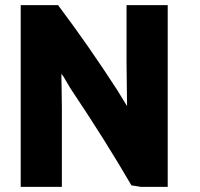

<svg xmlns="http://www.w3.org/2000/svg" viewBox="-20 -720 782 751"><path d="M636 11H532L494 5Q393 -169 261 -366Q254 -376 244.5 -393Q235 -410 228.5 -420Q222 -430 220 -430Q220 -422 221 -374.5Q222 -327 222 -300V11H61V-700H207Q326 -542 439 -367Q476 -306 477 -305Q477 -321 476 -382Q475 -443 475 -475V-700H636Z"/></svg>

Font: Repo
Style: ExtraBold
Weight: 800
Designer: Stefan Peev
Foundry: Context Ltd
Version: Version 001.000